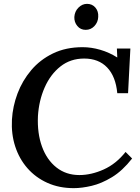

<svg xmlns="http://www.w3.org/2000/svg" viewBox="-20 -961 729 997"><path d="M409 -716Q454 -716 500.5 -702.5Q547 -689 588 -663H589L587 -709H657L645 -477H589Q581 -564 536.5 -610.5Q492 -657 417 -657Q346 -657 294 -616Q242 -575 212 -507Q182 -439 177 -358Q173 -269 198 -200Q223 -131 273 -91.5Q323 -52 392 -52Q454 -52 518.5 -81Q583 -110 632 -172L666 -138Q616 -74 561.5 -41Q507 -8 456 4Q405 16 363 16Q287 16 226 -11.5Q165 -39 122.5 -87.5Q80 -136 59 -200.5Q38 -265 42 -340Q46 -409 71 -475.5Q96 -542 142 -596.5Q188 -651 255 -683.5Q322 -716 409 -716ZM432 -941Q459 -941 475.5 -921.5Q492 -902 490 -873Q489 -846 470.5 -826Q452 -806 425 -806Q398 -806 381.5 -826Q365 -846 366 -873Q368 -902 387.5 -921.5Q407 -941 432 -941Z"/></svg>

Font: Lora SemiBold
Style: Italic
Weight: 600
Italic angle: -3°
Designer: Olga Karpushina, Alexei Vanyashin (Cyrillic)
Foundry: Cyreal
Version: Version 3.011; ttfautohint (v1.8.4.7-5d5b)